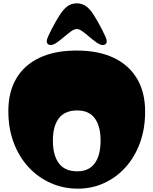

<svg xmlns="http://www.w3.org/2000/svg" viewBox="-20 -1117 920 1151"><path d="M447 14Q361 14 285.5 -19Q210 -52 152.5 -113.5Q95 -175 62.5 -260.5Q30 -346 30 -451Q30 -566 78 -647Q126 -728 217.5 -771Q309 -814 439 -814Q570 -814 661.5 -770.5Q753 -727 801.5 -645.5Q850 -564 850 -448Q850 -344 818.5 -259Q787 -174 731.5 -113Q676 -52 603 -19Q530 14 447 14ZM443 -90Q513 -90 548 -138Q583 -186 583 -275Q583 -361 548 -408Q513 -455 443 -455Q369 -455 333 -408Q297 -361 297 -275Q297 -186 333 -138Q369 -90 443 -90ZM440 -943Q425 -943 405 -928.5Q385 -914 363 -895Q341 -876 320 -861.5Q299 -847 283 -847Q273 -847 266.5 -853.5Q260 -860 260 -870Q260 -879 268.5 -898.5Q277 -918 289.5 -942Q302 -966 314 -987Q326 -1008 333 -1019Q356 -1057 381 -1077Q406 -1097 440 -1097Q474 -1097 499.5 -1077Q525 -1057 547 -1019Q554 -1008 566 -987Q578 -966 590.5 -942Q603 -918 611.5 -898.5Q620 -879 620 -870Q620 -860 613.5 -853.5Q607 -847 597 -847Q581 -847 560 -861.5Q539 -876 517 -895Q495 -914 475 -928.5Q455 -943 440 -943Z"/></svg>

Font: Matemasie
Style: Regular
Weight: 400
Designer: Adam Yeo
Version: Version 1.001; ttfautohint (v1.8.4.7-5d5b)